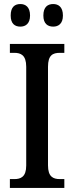

<svg xmlns="http://www.w3.org/2000/svg" viewBox="-20 -932 367 952"><path d="M244 -800C269 -800 292 -814 292 -855C292 -898 269 -912 244 -912C217 -912 195 -898 195 -855C195 -814 217 -800 244 -800ZM81 -800C106 -800 129 -814 129 -855C129 -898 106 -912 81 -912C54 -912 33 -898 33 -855C33 -814 54 -800 81 -800ZM29 0H299V-44H277C243 -44 218 -56 218 -112V-601C218 -659 242 -670 277 -670H299V-714H29V-670H51C83 -670 110 -659 110 -601V-111C110 -55 83 -44 51 -44H29Z"/></svg>

Font: Noto Serif Devanagari Condensed Medium
Style: Regular
Weight: 500
Width: 3
Designer: Universal Thirst, Indian Type Foundry and the Monotype Design Team
Foundry: Monotype Imaging Inc.
Version: Version 2.004